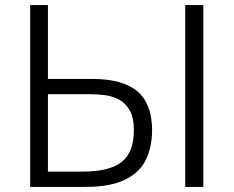

<svg xmlns="http://www.w3.org/2000/svg" viewBox="-20 -733 916 753"><path d="M314 0H98.5V-713H168V-423.5H341.5Q461.5 -423.5 519 -374.5Q576.5 -325.5 576.5 -222.5Q576.5 -158 552.8 -107.8Q529 -57.5 471.5 -28.8Q414 0 314 0ZM168 -60H304Q408 -60 456.5 -97.2Q505 -134.5 505 -222.5Q505 -271 489.2 -299.2Q473.5 -327.5 448.2 -341.5Q423 -355.5 393.8 -359.5Q364.5 -363.5 337 -363.5H168ZM706.5 0V-713H777.5V0Z"/></svg>

Font: Heraclito Light
Style: Regular
Weight: 300
Designer: Kostas Bartsokas (font) & Cristiano Sobral (main changes)
Foundry: Kostas Bartsokas (font) & Cristiano Sobral (main changes)
Version: Version 1.00;July 8, 2020;FontCreator 13.0.0.2655 64-bit